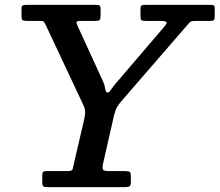

<svg xmlns="http://www.w3.org/2000/svg" viewBox="-20 -770 904 790"><path d="M154 -20Q154 -5.5 158.8 -2.8Q163.5 0 178 0H492.5Q507.5 0 513 -3.5Q518.5 -7 518.5 -23V-43Q518.5 -59.5 514 -62.8Q509.5 -66 493.5 -66H429.5Q408 -66 404 -72Q400 -78 403.5 -94.5L449.5 -296.5Q455 -318.5 462 -330Q469 -341.5 481 -355.5L752.5 -669Q759.5 -677.5 764.2 -680.8Q769 -684 785 -684H845Q857 -684 860.2 -687.5Q863.5 -691 863.5 -703.5V-735.5Q863.5 -746 859.5 -748Q855.5 -750 844.5 -750H575.5Q563.5 -750 560.8 -746.2Q558 -742.5 558 -729.5V-707Q558 -691.5 561 -687.8Q564 -684 580 -684H637Q660 -684 664.2 -679.5Q668.5 -675 658 -662.5L456 -426.5Q445.5 -414 437.2 -401.5Q429 -389 423 -389Q415 -389 413 -404.2Q411 -419.5 404 -435L299 -664Q293.5 -676 295.5 -680Q297.5 -684 314 -684H371Q386.5 -684 390.2 -688.2Q394 -692.5 394 -708.5V-733Q394 -744.5 390 -747.2Q386 -750 374.5 -750H90Q77 -750 72.8 -747.5Q68.5 -745 68.5 -732.5V-704Q68.5 -690.5 73 -687.2Q77.5 -684 90.5 -684H141.5Q156.5 -684 159.5 -681.2Q162.5 -678.5 167.5 -668.5L322 -340Q330.5 -322.5 330.5 -309.8Q330.5 -297 325.5 -275L284 -96.5Q280.5 -81.5 278.8 -73.8Q277 -66 257.5 -66H173Q161.5 -66 157.8 -63Q154 -60 154 -48Z"/></svg>

Font: Besley Medium
Style: Italic
Weight: 500
Italic angle: -13°
Designer: Owen Earl
Foundry: indestructible type*
Version: Version 2.001